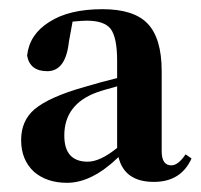

<svg xmlns="http://www.w3.org/2000/svg" viewBox="-20 -857 438 418"><path d="M235 -669Q224 -666 210 -662L200 -659L191 -656Q120 -630 120 -562Q120 -505 171 -505Q198 -505 235 -535ZM397 -512Q374 -461 315 -461Q251 -461 238 -515Q180 -459 126 -459Q82 -459 54 -483Q26 -509 26 -552Q26 -594 55 -619Q87 -646 165 -668Q202 -679 235 -687V-725Q235 -775 221 -794Q207 -812 169 -812Q160 -812 138 -810L130 -766Q123 -702 83 -702Q45 -702 39 -736Q44 -782 87 -809Q130 -837 203 -837Q271 -837 301 -806Q332 -774 332 -702V-528Q332 -497 353 -497Q368 -497 384 -521Z"/></svg>

Font: Source Han Serif SC Heavy
Style: Regular
Weight: 900
Designer: Ryoko NISHIZUKA  (kana & ideographs); Frank Grießhammer (Latin, Greek & Cyrillic); Wenlong ZHANG  (bopomofo); Sandoll Co
Foundry: Adobe Systems Incorporated
Version: Version 1.001 October 20, 2017